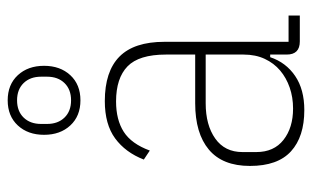

<svg xmlns="http://www.w3.org/2000/svg" viewBox="-180 -640 831 512"><g transform="rotate(-90 236.0 -383.5)"><path d="M382 0Q347 0 347 -35V-79H340Q326 -37 290 -12.5Q254 12 199 12Q128 12 89 -23.5Q50 -59 50 -133Q50 -206 93.5 -242.5Q137 -279 217 -279H347V-357Q347 -429 315.5 -459.5Q284 -490 222 -490Q173 -490 141 -469.5Q109 -449 91 -400L67 -416Q86 -465 123.5 -492.5Q161 -520 223 -520Q302 -520 341.5 -481Q381 -442 381 -361V-30H451V0ZM203 -18Q233 -18 259 -27Q285 -36 304.5 -52.5Q324 -69 335.5 -93.5Q347 -118 347 -150V-251H217Q159 -251 123 -225.5Q87 -200 87 -153V-116Q87 -69 119.5 -43.5Q152 -18 203 -18ZM225 -585Q183 -585 158 -612Q133 -639 133 -682Q133 -725 158 -752Q183 -779 225 -779Q267 -779 292 -752Q317 -725 317 -682Q317 -639 292 -612Q267 -585 225 -585ZM225 -610Q254 -610 271 -627.5Q288 -645 288 -674V-690Q288 -719 271 -736.5Q254 -754 225 -754Q196 -754 179 -736.5Q162 -719 162 -690V-674Q162 -645 179 -627.5Q196 -610 225 -610Z"/></g></svg>

Font: IBM Plex Sans Condensed ExtraLight
Style: Regular
Weight: 200
Width: 3
Designer: Mike Abbink, Paul van der Laan, Pieter van Rosmalen
Foundry: Bold Monday
Version: Version 1.3